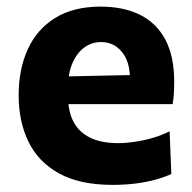

<svg xmlns="http://www.w3.org/2000/svg" viewBox="-20 -532 566 566"><path d="M311.5 13Q215 13 153.8 -21Q92.5 -55 63.8 -114.5Q35 -174 35 -251Q35 -328 62 -387Q89 -446 142.8 -479.2Q196.5 -512.5 276.5 -512.5Q344.5 -512.5 393 -488.2Q441.5 -464 467.5 -415Q493.5 -366 493.5 -291.5Q493.5 -271.5 492.5 -256Q491.5 -240.5 489 -225L361 -273.5Q362 -280 362.5 -287Q363 -294 363 -300Q363 -350.5 339.2 -379.2Q315.5 -408 278 -408Q249.5 -408 227.5 -391.2Q205.5 -374.5 193 -344.5Q180.5 -314.5 180.5 -273V-248.5Q180.5 -205 196.2 -174Q212 -143 245 -126.5Q278 -110 329.5 -110Q349.5 -110 375.8 -113.8Q402 -117.5 429.2 -125.2Q456.5 -133 480 -145L485 -19Q465.5 -10 439.8 -2.8Q414 4.5 381.5 8.8Q349 13 311.5 13ZM92.5 -225V-305L402 -311.5L489 -287V-225Z"/></svg>

Font: Commissioner Thin
Style: Bold
Weight: 700
Version: Version 1.001;gftools[0.9.23]